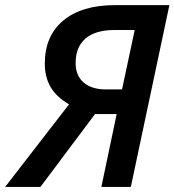

<svg xmlns="http://www.w3.org/2000/svg" viewBox="-69 -734 685 754"><path d="M304.2 -286.1 89.8 0H-48.8L202.1 -324.2Q151.4 -354 129.2 -393.1Q106.9 -432.1 106.9 -483.9Q106.9 -592.8 179.4 -653.3Q252 -713.9 383.8 -713.9H596.2L444.8 0H329.1L389.2 -286.1ZM460 -616.2H381.8Q305.7 -616.2 266.8 -582.8Q228 -549.3 228 -486.8Q228 -437 259.5 -409.9Q291 -382.8 347.2 -382.8H410.2Z"/></svg>

Font: Open Sans Semibold
Style: Italic
Weight: 600
Italic angle: -12°
Foundry: Ascender Corporation
Version: Version 1.10